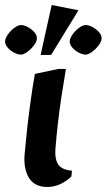

<svg xmlns="http://www.w3.org/2000/svg" viewBox="-54 -737 425 766"><path d="M135.1 8.9Q83.6 8.9 61.6 -27.4Q39.5 -63.6 44.1 -120.1Q47.8 -163.5 53.7 -217.6Q59.6 -271.8 67.6 -329.8Q75.5 -387.9 85.1 -442.1L179.1 -462.1H209Q199.7 -407.7 191.1 -351Q182.5 -294.2 176.5 -240.8Q170.5 -187.4 167.1 -142.1Q165.1 -112.1 171.9 -93.7Q178.6 -75.2 193.9 -66.6Q209.1 -58 233.1 -56L230.9 -33Q212.2 -14.8 187.4 -2.9Q162.6 8.9 135.1 8.9ZM108.1 -517.9 152.2 -717 259 -696 150 -517.9ZM29.1 -519.1Q17.3 -519.1 2 -527.1Q-13.2 -535 -23.8 -547.6Q-34.4 -560.3 -33.7 -572.9Q-32.5 -585.9 -21.7 -600.6Q-11 -615.4 3.8 -626.2Q18.5 -637.1 30.1 -637.1Q41.7 -637.1 57 -629Q72.2 -620.9 83.3 -608.3Q94.4 -595.6 93.1 -582Q92.1 -570 80.7 -555.3Q69.4 -540.5 54.7 -529.8Q40.1 -519.1 29.1 -519.1ZM287.2 -519.1Q275.4 -519.1 260.1 -527.1Q244.9 -535 234.1 -547.6Q223.4 -560.3 224 -572.9Q225.6 -585.9 236.2 -600.6Q246.7 -615.4 261.7 -626.2Q276.6 -637.1 288.2 -637.1Q299.9 -637.1 315.1 -629Q330.4 -620.9 341.4 -608.3Q352.5 -595.6 351.2 -582Q350.2 -570 338.9 -555.3Q327.5 -540.5 312.9 -529.8Q298.2 -519.1 287.2 -519.1Z"/></svg>

Font: Ancizar Serif Light
Style: Italic
Weight: 300
Italic angle: -4°
Designer: Cesar Puertas, Viviana Monsalve, Julian Moncada, Julian Prieto, Jose Castro, Felipe Aragon, Mariel Hernandez, Sara Alarc
Version: Version 8.100